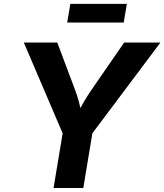

<svg xmlns="http://www.w3.org/2000/svg" viewBox="-20 -940 822 960"><path d="M247.8 0 293.2 -273.6 99 -727.5H266.3L351.5 -500.8Q364.9 -466.6 374 -433.1Q383.1 -399.5 390.9 -352.8H358.3Q381 -400 401 -433.7Q421 -467.5 444.3 -500.8L601 -727.5H782.3L441.9 -273.6L396.5 0ZM614.3 -920.5 598.6 -827.4H316L331.7 -920.5Z"/></svg>

Font: Inter
Style: Italic
Weight: 400
Italic angle: -9.3988°
Designer: Rasmus Andersson
Foundry: rsms
Version: Version 4.001;git-66647c0bb